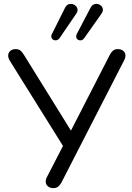

<svg xmlns="http://www.w3.org/2000/svg" viewBox="-20 -966 684 993"><path d="M255 7Q240.5 7 229.8 -0.8Q219 -8.5 216.8 -21.8Q214.5 -35 223.5 -52L315 -229V-196.5L30 -653Q21 -668.5 22.5 -682Q24 -695.5 34.5 -703.8Q45 -712 60.5 -712Q76.5 -712 86 -704.2Q95.5 -696.5 104 -682L356.5 -275H339L547.5 -681.5Q554.5 -695 563.8 -703.5Q573 -712 590 -712Q605 -712 615.5 -704.5Q626 -697 628.5 -684Q631 -671 621.5 -653L298.5 -23.5Q292 -11 282.2 -2Q272.5 7 255 7ZM288.5 -769.5Q281.5 -760 272.8 -758Q264 -756 256.5 -759.8Q249 -763.5 246.2 -771.8Q243.5 -780 248.5 -790L316 -925Q322.5 -938.5 333 -943Q343.5 -947.5 354.2 -945Q365 -942.5 372.2 -935.2Q379.5 -928 381 -917.2Q382.5 -906.5 373.5 -894ZM415 -768Q408 -759 399.5 -757.5Q391 -756 383.8 -760.2Q376.5 -764.5 374.5 -772.8Q372.5 -781 377.5 -791L448 -925.5Q455 -939 465.5 -943.2Q476 -947.5 486.5 -945Q497 -942.5 504 -935.2Q511 -928 512 -917.2Q513 -906.5 504 -894Z"/></svg>

Font: Nunito ExtraLight
Style: Regular
Weight: 200
Designer: Vernon Adams
Foundry: Vernon Adams
Version: Version 3.602;April 4, 2023;FontCreator 14.0.0.2856 64-bit